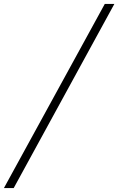

<svg xmlns="http://www.w3.org/2000/svg" viewBox="-116 -862 605 982"><path d="M420 -842H469L-46 100H-96Z"/></svg>

Font: Idrija
Style: Italic
Weight: 300
Italic angle: -11.3°
Designer: Julieta Ulanovsky
Foundry: Julieta Ulanovsky
Version: Version 7.200